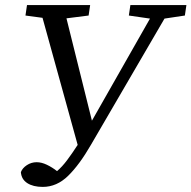

<svg xmlns="http://www.w3.org/2000/svg" viewBox="-20 -690 752 754"><path d="M486 -629 492 -670H712L706 -629L626 -617L337 -121Q292 -43 247.5 0.5Q203 44 148 44Q110 44 87 29Q64 14 62 -14Q68 -30 85.5 -41.5Q103 -53 124 -53Q143 -53 164 -43Q185 -33 204 -18Q224 -35 243.5 -61Q263 -87 285 -121L147 -620L80 -629L86 -670H334L328 -629L241 -618L341 -216L569 -617Z"/></svg>

Font: Source Serif Pro
Style: Italic
Weight: 400
Italic angle: -12°
Designer: Frank Grießhammer
Foundry: Adobe Systems Incorporated
Version: Version 3.001;hotconv 1.0.111;makeotfexe 2.5.65597